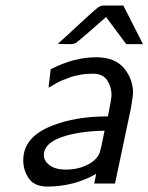

<svg xmlns="http://www.w3.org/2000/svg" viewBox="-20 -670 542 701"><path d="M64.9 -85Q64.9 -169.9 169.9 -210.9Q254.9 -245.1 374 -245.1Q387.2 -309.1 387.2 -323.2Q387.2 -352.1 371.6 -376.5Q356 -400.9 318.8 -400.9Q305.7 -400.9 293.9 -399.9Q282.2 -398.9 270.5 -396.5Q258.8 -394 250 -392.1Q241.2 -390.1 230.2 -385.5Q219.2 -380.9 213.1 -378.9Q207 -377 196 -371.6Q185.1 -366.2 182.6 -364.5Q180.2 -362.8 169.2 -356.4Q158.2 -350.1 157.2 -350.1L165 -417Q249 -460.9 331.1 -460.9Q398.9 -460.9 432.4 -421.4Q465.8 -381.8 465.8 -330.1Q465.8 -321.3 458 -274.9L399.9 0H324.2L331.1 -35.2Q251 10.7 153.8 11.2Q106 11.2 85.4 -18.3Q64.9 -47.9 64.9 -85ZM140.1 -104Q140.1 -82 161.6 -66.4Q183.1 -50.8 219.2 -50.8Q264.2 -50.8 298.6 -67.9Q333 -85 344.2 -112.8Q348.1 -124 361.8 -192.9Q263.7 -190.9 201.2 -168Q140.1 -145 140.1 -104ZM190.9 -509.8Q227.1 -542 273.9 -585.9Q325.7 -633.8 336.4 -641.8Q347.2 -649.9 358.9 -649.9H430.2L502 -508.8H440.9L367.2 -607.9Q339.4 -584 303.2 -551.8Q266.1 -519.5 258.1 -514.2Q250 -508.8 238.8 -508.8H230Z"/></svg>

Font: CMU Sans Serif
Style: Oblique
Weight: 500
Italic angle: -12°
Version: Version 0.7.0